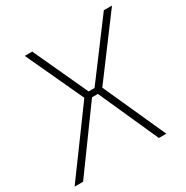

<svg xmlns="http://www.w3.org/2000/svg" viewBox="-167 -825 931 959"><g transform="rotate(-30 299.0 -345.0)"><path d="M146 -690 300 -356 41 0H-8L256 -360L103 -690ZM347 -377 341 -343H275L281 -377ZM606 -690 359 -359 521 0H478L315 -364L559 -690Z"/></g></svg>

Font: Exo 2 ExtraLight
Style: Italic
Weight: 250
Italic angle: -8°
Designer: Natanael Gama
Foundry: Natanael Gama
Version: Version 2.010